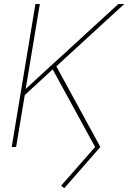

<svg xmlns="http://www.w3.org/2000/svg" viewBox="-20 -748 652 977"><path d="M39.6 0 160.2 -727.5H182.6L139.6 -468.8L110.8 -295.4Q158.7 -339.4 202.4 -379.9Q246.1 -420.4 295.4 -464.8L582 -727.5H612.3L266.6 -410.6L490.7 0L307.1 209.5L291 196.8L463.9 0L248 -395L106 -264.2L62 0Z"/></svg>

Font: Inter Display Thin
Style: Italic
Weight: 100
Italic angle: -9.39999°
Designer: Rasmus Andersson
Foundry: rsms
Version: Version 4.000;git-a52131595